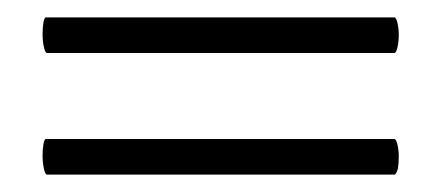

<svg xmlns="http://www.w3.org/2000/svg" viewBox="-20 -300 508 221"><path d="M438 -106Q436 -99 434 -99H34Q32 -99 30.5 -106Q29 -113 29 -121Q29 -128 30 -134Q31 -140 33 -140H434Q436 -140 437.5 -133.5Q439 -127 439 -120Q439 -112 438 -106ZM439 -260Q439 -252 437.5 -245.5Q436 -239 434 -239H34Q32 -239 30.5 -246Q29 -253 29 -261Q29 -268 30 -274Q31 -280 33 -280H434Q436 -280 437.5 -273.5Q439 -267 439 -260Z"/></svg>

Font: CormorantInfant-MediumItalic
Style: Italic
Weight: 500
Italic angle: -10°
Designer: Christian Thalmann (Catharsis Fonts)
Foundry: Catharsis Fonts
Version: Version 3.303